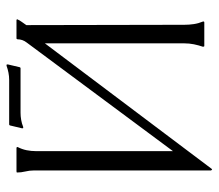

<svg xmlns="http://www.w3.org/2000/svg" viewBox="-62 -598 684 601"><g transform="rotate(-90 280.5 -297.0)"><path d="M514.2 -3.9V-1L511.7 0H437L436 -1L435.1 -3.9Q439.9 -18.1 442.9 -32.7Q445.8 -47.4 445.8 -62.5V-499L52.7 23.4L50.3 24.4L47.9 21V-533.7Q47.9 -547.4 44.7 -560.3Q41.5 -573.2 41.5 -586.9Q43.5 -587.9 44.9 -587.9H118.2Q118.7 -587.9 119.6 -587.4Q120.6 -586.9 121.1 -586.9V-584Q114.3 -570.8 111.3 -556.2Q108.4 -541.5 108.4 -526.4V-98.1L448.2 -555.7Q458.5 -568.8 458.5 -585L460.4 -587.9H518.6L521.5 -586.4Q518.1 -578.1 512.9 -571.3Q507.8 -564.5 502.9 -557.1L503.9 -62.5Q503.9 -47.4 506.1 -32.7Q508.3 -18.1 514.2 -3.9ZM184.1 -566.9H180.7L179.7 -569.8L189 -608.9L191.4 -610.8H331.5Q342.8 -610.8 354 -613Q365.2 -615.2 376 -619.1L379.4 -618.7Q379.4 -616.2 379.9 -615.2L371.1 -577.6L369.1 -575.2H228.5Q217.3 -575.2 206.1 -573.2Q194.8 -571.3 184.1 -566.9Z"/></g></svg>

Font: CAT Linz
Style: Regular
Weight: 400
Designer: Peter Wiegel
Foundry: Peter Wiegel
Version: Version 1.08